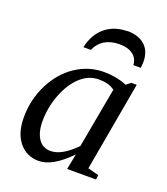

<svg xmlns="http://www.w3.org/2000/svg" viewBox="-129 -773 759 875"><g transform="rotate(20 250.0 -335.5)"><path d="M385 -34 438 -20 435 2H295L310 -74Q227 12 160 12Q101 12 65 -32Q29 -76 29 -152Q29 -238 66 -312Q104 -388 166 -429Q229 -471 303 -471Q362 -471 414 -450L436 -467H462ZM369 -407 371 -408Q352 -422 335 -426Q317 -431 293 -431Q243 -431 203 -394Q163 -357 139 -294Q115 -231 115 -164Q115 -112 136 -80Q157 -49 195 -49Q250 -49 316 -117ZM340 -682 338 -683Q394 -683 425 -654Q455 -626 455 -574L453 -546H417Q415 -578 391 -596Q367 -614 326 -614Q284 -614 254 -596Q225 -578 211 -545H175Q189 -610 232 -646Q276 -682 340 -682Z"/></g></svg>

Font: Libra Serif Modern
Style: Italic
Weight: 400
Italic angle: -12°
Designer: Stefan Peev, Context Ltd
Foundry: Stefan Peev, Context Ltd
Version: Version 1.000